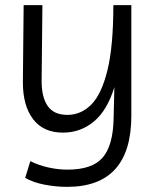

<svg xmlns="http://www.w3.org/2000/svg" viewBox="-20 -517 606 747"><path d="M241 210Q198 210 153.5 201.5Q109 193 78 175L98 110Q130 126 168 134.5Q206 143 243 143Q339 143 379.5 96Q420 49 422 -56L425 -178Q397 -87 345 -44Q293 -1 225 -1Q149 -1 109 -53Q69 -105 69 -197L72 -497H145L142 -206Q141 -141 165 -105.5Q189 -70 242 -70Q295 -70 335 -110Q375 -150 398 -243.5Q421 -337 421 -497H491V-67Q491 210 241 210Z"/></svg>

Font: LivvicRegular
Style: Regular
Weight: 400
Designer: Jacques Le Bailly, Baron von Fonthausen
Version: Version 1.001; ttfautohint (v1.8.2)